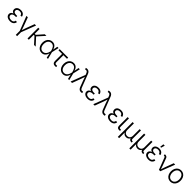

<svg xmlns="http://www.w3.org/2000/svg" viewBox="893 -3683 6817 6817"><g transform="rotate(45 4301.5 -274.0)"><path d="M261.7 9.8Q200.2 9.8 153.1 -9.5Q106 -28.8 79.3 -63.5Q52.7 -98.1 52.7 -144Q52.7 -172.9 64.5 -198.2Q76.2 -223.6 100.3 -243.2Q124.5 -262.7 162.8 -273.9Q201.2 -285.2 254.9 -285.2H314.9V-249H255.9Q216.3 -249 185.8 -236.6Q155.3 -224.1 138.2 -201.2Q121.1 -178.2 121.1 -147.5Q121.1 -103.5 159.9 -76.2Q198.7 -48.8 263.7 -48.8Q307.1 -48.8 334.2 -61.3Q361.3 -73.7 376.2 -97.2Q391.1 -120.6 397.9 -154.3L461.9 -143.1Q453.6 -95.7 429 -61.3Q404.3 -26.9 362.8 -8.5Q321.3 9.8 261.7 9.8ZM255.9 -261.7Q202.1 -261.7 165.5 -271.7Q128.9 -281.7 106.7 -299.6Q84.5 -317.4 74.7 -341.3Q64.9 -365.2 64.9 -392.1Q64.9 -439.9 89.6 -474.6Q114.3 -509.3 158.4 -528.1Q202.6 -546.9 261.7 -546.9Q315.9 -546.9 354.7 -530.3Q393.6 -513.7 417.5 -482.7Q441.4 -451.7 451.2 -407.2L388.7 -394Q377.9 -439.5 347.4 -463.9Q316.9 -488.3 261.2 -488.3Q201.7 -488.3 166.5 -461.7Q131.3 -435.1 131.3 -392.1Q131.3 -352.5 162.8 -329.1Q194.3 -305.7 256.8 -305.7H314.9V-261.7Z M754.4 10.3 543 -539.1H613.8L739.3 -202.1Q755.9 -158.2 769 -114.3Q782.2 -70.3 796.4 -28.3H774.9Q789.1 -70.3 802.2 -114.3Q815.4 -158.2 832 -202.1L957 -539.1H1027.8L816.4 10.3ZM752.4 204.1V-3.9H817.9V204.1Z M1202.1 -539.1V0H1136.7V-539.1ZM1547.4 -539.1 1280.8 -244.6H1174.8V-295.9H1251L1466.3 -539.1ZM1463.4 0 1238.3 -248.5 1277.8 -292.5 1546.4 0Z M1850.6 11.2Q1780.3 11.2 1727.3 -24.4Q1674.3 -60.1 1644.5 -123Q1614.7 -186 1614.7 -267.6Q1614.7 -349.6 1645 -412.6Q1675.3 -475.6 1729 -511.2Q1782.7 -546.9 1852.5 -546.9Q1901.9 -546.9 1938.7 -530Q1975.6 -513.2 2001.2 -484.1Q2026.9 -455.1 2043 -418.2Q2059.1 -381.3 2066.9 -340.8H2089.4L2095.7 -271.5L2164.6 0H2102.5L2040.5 -280.3Q2031.7 -319.8 2017.6 -356.7Q2003.4 -393.6 1981.7 -423.1Q1960 -452.6 1928.5 -470Q1897 -487.3 1854 -487.3Q1801.8 -487.3 1762.9 -460.2Q1724.1 -433.1 1702.6 -383.5Q1681.2 -334 1681.2 -267.6Q1681.2 -201.7 1701.9 -152.1Q1722.7 -102.5 1761 -75.4Q1799.3 -48.3 1851.6 -48.3Q1892.6 -48.3 1924.3 -65.2Q1956.1 -82 1979.2 -111.3Q2002.4 -140.6 2017.6 -178.2Q2032.7 -215.8 2040.5 -256.8L2094.7 -539.1H2157.2L2095.7 -268.1L2089.8 -199.7H2069.3Q2060.1 -156.7 2042.5 -118.7Q2024.9 -80.6 1998 -51.3Q1971.2 -22 1934.6 -5.4Q1897.9 11.2 1850.6 11.2Z M2527.8 4.4Q2463.9 7.8 2428.5 -25.9Q2393.1 -59.6 2393.1 -121.1V-480H2211.4V-539.1H2639.2V-480H2458.5V-126Q2458.5 -87.4 2475.8 -69.3Q2493.2 -51.3 2529.3 -54.2Q2537.1 -54.7 2547.6 -55.9Q2558.1 -57.1 2566.9 -58.6L2577.6 -2Q2567.4 0.5 2554.4 2.2Q2541.5 3.9 2527.8 4.4Z M2917.5 11.2Q2847.2 11.2 2794.2 -24.4Q2741.2 -60.1 2711.4 -123Q2681.6 -186 2681.6 -267.6Q2681.6 -349.6 2711.9 -412.6Q2742.2 -475.6 2795.9 -511.2Q2849.6 -546.9 2919.4 -546.9Q2968.8 -546.9 3005.6 -530Q3042.5 -513.2 3068.1 -484.1Q3093.8 -455.1 3109.9 -418.2Q3126 -381.3 3133.8 -340.8H3156.2L3162.6 -271.5L3231.4 0H3169.4L3107.4 -280.3Q3098.6 -319.8 3084.5 -356.7Q3070.3 -393.6 3048.6 -423.1Q3026.9 -452.6 2995.4 -470Q2963.9 -487.3 2920.9 -487.3Q2868.7 -487.3 2829.8 -460.2Q2791 -433.1 2769.5 -383.5Q2748 -334 2748 -267.6Q2748 -201.7 2768.8 -152.1Q2789.6 -102.5 2827.9 -75.4Q2866.2 -48.3 2918.5 -48.3Q2959.5 -48.3 2991.2 -65.2Q3022.9 -82 3046.1 -111.3Q3069.3 -140.6 3084.5 -178.2Q3099.6 -215.8 3107.4 -256.8L3161.6 -539.1H3224.1L3162.6 -268.1L3156.7 -199.7H3136.2Q3127 -156.7 3109.4 -118.7Q3091.8 -80.6 3064.9 -51.3Q3038.1 -22 3001.5 -5.4Q2964.8 11.2 2917.5 11.2Z M3300.8 0 3509.8 -543 3489.3 -595.7Q3475.6 -632.3 3458.7 -650.6Q3441.9 -668.9 3420.7 -673.6Q3399.4 -678.2 3372.1 -671.4L3355.5 -669.9L3341.3 -726.6Q3353 -730.5 3368.7 -733.2Q3384.3 -735.8 3401.4 -735.8Q3435.1 -735.8 3462.4 -723.4Q3489.7 -710.9 3511 -685.3Q3532.2 -659.7 3547.4 -619.6L3734.9 -131.8Q3748.5 -96.2 3765.4 -77.4Q3782.2 -58.6 3803.5 -54.2Q3824.7 -49.8 3852.1 -56.2L3868.7 -57.6L3882.3 -1Q3871.6 2.9 3856 5.6Q3840.3 8.3 3822.8 8.3Q3789.1 8.3 3762 -4.2Q3734.9 -16.6 3713.6 -42.2Q3692.4 -67.9 3677.2 -107.9L3590.3 -336.9Q3573.2 -382.3 3559.8 -425.8Q3546.4 -469.2 3532.2 -512.7H3554.2Q3540.5 -470.2 3527.3 -426Q3514.2 -381.8 3497.1 -336.9L3372.1 0Z M4157.2 9.8Q4095.7 9.8 4048.6 -9.5Q4001.5 -28.8 3974.9 -63.5Q3948.2 -98.1 3948.2 -144Q3948.2 -172.9 3960 -198.2Q3971.7 -223.6 3995.8 -243.2Q4020 -262.7 4058.3 -273.9Q4096.7 -285.2 4150.4 -285.2H4210.4V-249H4151.4Q4111.8 -249 4081.3 -236.6Q4050.8 -224.1 4033.7 -201.2Q4016.6 -178.2 4016.6 -147.5Q4016.6 -103.5 4055.4 -76.2Q4094.2 -48.8 4159.2 -48.8Q4202.6 -48.8 4229.7 -61.3Q4256.8 -73.7 4271.7 -97.2Q4286.6 -120.6 4293.5 -154.3L4357.4 -143.1Q4349.1 -95.7 4324.5 -61.3Q4299.8 -26.9 4258.3 -8.5Q4216.8 9.8 4157.2 9.8ZM4151.4 -261.7Q4097.7 -261.7 4061 -271.7Q4024.4 -281.7 4002.2 -299.6Q3980 -317.4 3970.2 -341.3Q3960.4 -365.2 3960.4 -392.1Q3960.4 -439.9 3985.1 -474.6Q4009.8 -509.3 4054 -528.1Q4098.1 -546.9 4157.2 -546.9Q4211.4 -546.9 4250.2 -530.3Q4289.1 -513.7 4313 -482.7Q4336.9 -451.7 4346.7 -407.2L4284.2 -394Q4273.4 -439.5 4242.9 -463.9Q4212.4 -488.3 4156.7 -488.3Q4097.2 -488.3 4062 -461.7Q4026.9 -435.1 4026.9 -392.1Q4026.9 -352.5 4058.3 -329.1Q4089.8 -305.7 4152.3 -305.7H4210.4V-261.7Z M4438.5 0 4647.5 -543 4627 -595.7Q4613.3 -632.3 4596.4 -650.6Q4579.6 -668.9 4558.3 -673.6Q4537.1 -678.2 4509.8 -671.4L4493.2 -669.9L4479 -726.6Q4490.7 -730.5 4506.3 -733.2Q4522 -735.8 4539.1 -735.8Q4572.8 -735.8 4600.1 -723.4Q4627.4 -710.9 4648.7 -685.3Q4669.9 -659.7 4685.1 -619.6L4872.6 -131.8Q4886.2 -96.2 4903.1 -77.4Q4919.9 -58.6 4941.2 -54.2Q4962.4 -49.8 4989.7 -56.2L5006.3 -57.6L5020 -1Q5009.3 2.9 4993.7 5.6Q4978 8.3 4960.4 8.3Q4926.8 8.3 4899.7 -4.2Q4872.6 -16.6 4851.3 -42.2Q4830.1 -67.9 4814.9 -107.9L4728 -336.9Q4710.9 -382.3 4697.5 -425.8Q4684.1 -469.2 4669.9 -512.7H4691.9Q4678.2 -470.2 4665 -426Q4651.9 -381.8 4634.8 -336.9L4509.8 0Z M5294.9 9.8Q5233.4 9.8 5186.3 -9.5Q5139.2 -28.8 5112.5 -63.5Q5085.9 -98.1 5085.9 -144Q5085.9 -172.9 5097.7 -198.2Q5109.4 -223.6 5133.5 -243.2Q5157.7 -262.7 5196 -273.9Q5234.4 -285.2 5288.1 -285.2H5348.1V-249H5289.1Q5249.5 -249 5219 -236.6Q5188.5 -224.1 5171.4 -201.2Q5154.3 -178.2 5154.3 -147.5Q5154.3 -103.5 5193.1 -76.2Q5231.9 -48.8 5296.9 -48.8Q5340.3 -48.8 5367.4 -61.3Q5394.5 -73.7 5409.4 -97.2Q5424.3 -120.6 5431.2 -154.3L5495.1 -143.1Q5486.8 -95.7 5462.2 -61.3Q5437.5 -26.9 5396 -8.5Q5354.5 9.8 5294.9 9.8ZM5289.1 -261.7Q5235.4 -261.7 5198.7 -271.7Q5162.1 -281.7 5139.9 -299.6Q5117.7 -317.4 5107.9 -341.3Q5098.1 -365.2 5098.1 -392.1Q5098.1 -439.9 5122.8 -474.6Q5147.5 -509.3 5191.7 -528.1Q5235.8 -546.9 5294.9 -546.9Q5349.1 -546.9 5387.9 -530.3Q5426.8 -513.7 5450.7 -482.7Q5474.6 -451.7 5484.4 -407.2L5421.9 -394Q5411.1 -439.5 5380.6 -463.9Q5350.1 -488.3 5294.4 -488.3Q5234.9 -488.3 5199.7 -461.7Q5164.6 -435.1 5164.6 -392.1Q5164.6 -352.5 5196 -329.1Q5227.5 -305.7 5290 -305.7H5348.1V-261.7Z M5743.7 2.4Q5685.1 4.9 5655.3 -22.9Q5625.5 -50.8 5625.5 -108.4V-539.1H5690.9V-121.1Q5690.9 -82 5704.3 -68.1Q5717.8 -54.2 5749.5 -56.6Q5758.3 -57.1 5762.9 -57.4Q5767.6 -57.6 5772.5 -59.1L5782.7 -2.4Q5775.4 -1 5764.9 0.5Q5754.4 2 5743.7 2.4Z M5875 204.1V-539.1H5940.4V-203.1Q5940.4 -153.3 5959.7 -119.4Q5979 -85.4 6012 -68.1Q6044.9 -50.8 6085.9 -50.8Q6127.4 -50.8 6159.7 -68.1Q6191.9 -85.4 6210.4 -119.4Q6229 -153.3 6229 -203.1V-539.1H6294.4V-114.3Q6294.4 -83 6307.6 -70.3Q6320.8 -57.6 6352.1 -57.6H6365.7V0H6350.6Q6290.5 0 6260.5 -28.6Q6230.5 -57.1 6230.5 -113.8V-174.3H6250Q6250 -121.1 6233.9 -85.7Q6217.8 -50.3 6192.4 -29.8Q6167 -9.3 6138.7 -0.7Q6110.4 7.8 6085.4 7.8Q6060.5 7.8 6032.2 -0.7Q6003.9 -9.3 5978.8 -29.8Q5953.6 -50.3 5937.5 -85.7Q5921.4 -121.1 5921.4 -174.3H5940.4V204.1Z M6452.1 204.1V-539.1H6517.6V-203.1Q6517.6 -153.3 6536.9 -119.4Q6556.2 -85.4 6589.1 -68.1Q6622.1 -50.8 6663.1 -50.8Q6704.6 -50.8 6736.8 -68.1Q6769 -85.4 6787.6 -119.4Q6806.2 -153.3 6806.2 -203.1V-539.1H6871.6V-114.3Q6871.6 -83 6884.8 -70.3Q6897.9 -57.6 6929.2 -57.6H6942.9V0H6927.7Q6867.7 0 6837.6 -28.6Q6807.6 -57.1 6807.6 -113.8V-174.3H6827.1Q6827.1 -121.1 6811 -85.7Q6794.9 -50.3 6769.5 -29.8Q6744.1 -9.3 6715.8 -0.7Q6687.5 7.8 6662.6 7.8Q6637.7 7.8 6609.4 -0.7Q6581.1 -9.3 6555.9 -29.8Q6530.8 -50.3 6514.6 -85.7Q6498.5 -121.1 6498.5 -174.3H6517.6V204.1Z M7211.9 9.8Q7150.4 9.8 7103.3 -9.5Q7056.2 -28.8 7029.5 -63.5Q7002.9 -98.1 7002.9 -144Q7002.9 -172.9 7014.6 -198.2Q7026.4 -223.6 7050.5 -243.2Q7074.7 -262.7 7113 -273.9Q7151.4 -285.2 7205.1 -285.2H7265.1V-249H7206.1Q7166.5 -249 7136 -236.6Q7105.5 -224.1 7088.4 -201.2Q7071.3 -178.2 7071.3 -147.5Q7071.3 -103.5 7110.1 -76.2Q7148.9 -48.8 7213.9 -48.8Q7257.3 -48.8 7284.4 -61.3Q7311.5 -73.7 7326.4 -97.2Q7341.3 -120.6 7348.1 -154.3L7412.1 -143.1Q7403.8 -95.7 7379.2 -61.3Q7354.5 -26.9 7313 -8.5Q7271.5 9.8 7211.9 9.8ZM7206.1 -261.7Q7152.3 -261.7 7115.7 -271.7Q7079.1 -281.7 7056.9 -299.6Q7034.7 -317.4 7024.9 -341.3Q7015.1 -365.2 7015.1 -392.1Q7015.1 -439.9 7039.8 -474.6Q7064.5 -509.3 7108.6 -528.1Q7152.8 -546.9 7211.9 -546.9Q7266.1 -546.9 7304.9 -530.3Q7343.8 -513.7 7367.7 -482.7Q7391.6 -451.7 7401.4 -407.2L7338.9 -394Q7328.1 -439.5 7297.6 -463.9Q7267.1 -488.3 7211.4 -488.3Q7151.9 -488.3 7116.7 -461.7Q7081.5 -435.1 7081.5 -392.1Q7081.5 -352.5 7113 -329.1Q7144.5 -305.7 7207 -305.7H7265.1V-261.7ZM7188 -611.8 7205.6 -753.4H7274.9L7234.4 -611.8Z M7734.9 0 7562.5 -449.2Q7554.7 -469.2 7541.3 -477.1Q7527.8 -484.9 7504.9 -484.9H7493.2V-542H7506.8Q7551.8 -542 7580.6 -525.4Q7609.4 -508.8 7622.6 -472.7L7723.6 -202.1Q7740.2 -158.2 7753.4 -114.3Q7766.6 -70.3 7780.8 -28.3H7759.3Q7773.4 -70.3 7786.6 -114.3Q7799.8 -158.2 7816.4 -202.1L7941.4 -539.1H8012.2L7804.7 0Z M8312.5 11.2Q8242.2 11.2 8188 -24.2Q8133.8 -59.6 8103.3 -122.6Q8072.8 -185.5 8072.8 -267.1Q8072.8 -350.1 8103.3 -413.1Q8133.8 -476.1 8188 -511.5Q8242.2 -546.9 8312.5 -546.9Q8383.8 -546.9 8437.7 -511.5Q8491.7 -476.1 8522.2 -412.8Q8552.7 -349.6 8552.7 -267.1Q8552.7 -185.5 8522.2 -122.6Q8491.7 -59.6 8437.7 -24.2Q8383.8 11.2 8312.5 11.2ZM8312.5 -47.9Q8368.2 -47.9 8407 -77.4Q8445.8 -106.9 8466.3 -156.7Q8486.8 -206.5 8486.8 -267.1Q8486.8 -328.6 8466.3 -378.7Q8445.8 -428.7 8406.7 -458.3Q8367.7 -487.8 8312.5 -487.8Q8257.8 -487.8 8219 -458Q8180.2 -428.2 8159.7 -378.4Q8139.2 -328.6 8139.2 -267.1Q8139.2 -206.1 8159.7 -156.5Q8180.2 -106.9 8219 -77.4Q8257.8 -47.9 8312.5 -47.9Z"/></g></svg>

Font: Inter 18pt Light
Style: Regular
Weight: 300
Designer: Rasmus Andersson
Foundry: rsms
Version: Version 4.001;git-66647c0bb